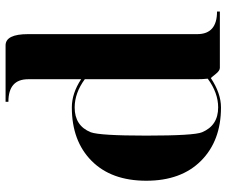

<svg xmlns="http://www.w3.org/2000/svg" viewBox="-80 -702 786 665"><g transform="rotate(-90 312.5 -369.0)"><path d="M527.3 -664.1V-78.1Q527.3 -9.8 605.5 -9.8V0H410.2Q400.4 0 388.2 -15.6Q376 -31.2 375 -31.2Q322.3 3.9 273.4 3.9Q158.2 3.9 88.9 -64.9Q19.5 -133.8 19.5 -254.9Q19.5 -376 88.4 -444.3Q157.2 -512.7 273.4 -512.7Q322.3 -512.7 371.1 -480.5V-664.1Q371.1 -732.4 293 -732.4V-742.2H488.3Q527.3 -742.2 527.3 -664.1ZM175.8 -254.9Q175.8 -88.9 187.5 -61.5Q210.9 -5.9 273.4 -5.9Q324.2 -5.9 373 -42Q371.1 -59.6 371.1 -79.1V-467.8Q323.2 -502.9 273.4 -502.9Q210 -502.9 187.5 -447.3Q175.8 -416 175.8 -254.9Z"/></g></svg>

Font: spinweradBold
Style: Regular
Weight: 700
Width: 7
Version: Version 0.3 ; ttfautohint (v1.2) -l 8 -r 50 -G 200 -x 14 -D 